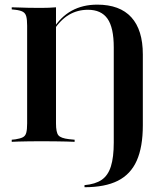

<svg xmlns="http://www.w3.org/2000/svg" viewBox="-20 -602 655 815"><path d="M95.2 -201.6V-492.7Q95.2 -518.5 91.5 -532.3Q87.9 -546 77 -552Q66.1 -558.1 45.2 -560.5L29.8 -562.1V-571Q41.9 -571 59.3 -570.2Q76.6 -569.4 98.8 -569Q121 -568.5 146 -568.5H156.5Q187.9 -568.5 217.7 -571V-201.6ZM146 -2.4Q121 -2.4 98.8 -2Q76.6 -1.6 59.3 -1.2Q41.9 -0.8 29.8 0V-8.9L45.2 -10.5Q66.1 -13.7 77 -19.4Q87.9 -25 91.5 -38.7Q95.2 -52.4 95.2 -78.2V-201.6H217.7V-78.2Q217.7 -40.3 227.8 -27.8Q237.9 -15.3 272.6 -11.3L296.8 -8.9V0Q283.1 -0.8 262.9 -1.2Q242.7 -1.6 217.7 -2Q192.7 -2.4 165.3 -2.4H157.3ZM462.9 -201.6V-400.8Q462.9 -484.7 436.3 -522.6Q409.7 -560.5 353.2 -560.5Q308.9 -560.5 272.6 -539.1Q236.3 -517.7 206.5 -471.8L204.8 -478.2Q237.1 -530.6 284.3 -556.5Q331.5 -582.3 392.7 -582.3Q488.7 -582.3 537.5 -528.6Q586.3 -475 586.3 -371V-201.6ZM338.7 192.7V183.9Q384.7 179.8 411.7 161.3Q438.7 142.7 450.8 104Q462.9 65.3 462.9 3.2V-201.6H586.3V-70.2Q586.3 21.8 560.5 79.8Q534.7 137.9 480.2 165.3Q425.8 192.7 338.7 192.7Z"/></svg>

Font: Playfair 144pt SemiCondensed
Style: Bold
Weight: 700
Width: 4
Designer: Claus Eggers Sørensen
Foundry: Claus Eggers Sørensen
Version: Version 2.203